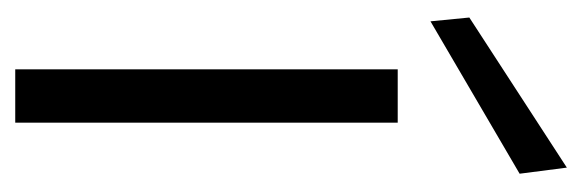

<svg xmlns="http://www.w3.org/2000/svg" viewBox="-276 -488 764 252"><g transform="rotate(90 106.0 -362.0)"><path d="M71 0V-502H141V0ZM8 -545 3 -596 200 -724 208 -662Z"/></g></svg>

Font: DM Sans 16pt Light
Style: Regular
Weight: 300
Version: Version 4.004;gftools[0.9.30]